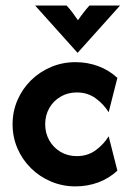

<svg xmlns="http://www.w3.org/2000/svg" viewBox="-20 -653 457 687"><path d="M250 13.9Q203.5 13.9 162.5 -3.5Q121.5 -20.8 90.6 -51.4Q59.7 -81.9 42.4 -122.2Q25 -162.5 25 -208.3Q25 -254.2 42.4 -294.4Q59.7 -334.7 90.6 -365.3Q121.5 -395.8 162.5 -413.2Q203.5 -430.6 250 -430.6Q293.1 -430.6 331.6 -416.3Q370.1 -402.1 400 -374.3L368.8 -251.4Q351.4 -279.9 322.6 -301Q293.8 -322.2 254.9 -322.2Q222.2 -322.2 196.5 -306.9Q170.8 -291.7 156.2 -266Q141.7 -240.3 141.7 -208.3Q141.7 -177.1 156.2 -151Q170.8 -125 196.5 -109.7Q222.2 -94.4 254.9 -94.4Q293.8 -94.4 322.6 -115.6Q351.4 -136.8 368.8 -165.3L400 -42.4Q370.1 -14.6 331.6 -0.3Q293.1 13.9 250 13.9ZM256.9 -464.6 105.6 -633.3H218.1Q229.9 -620.8 239.2 -608.3Q248.6 -595.8 259 -580.6Q269.4 -595.8 279.2 -608.3Q288.9 -620.8 300 -633.3H409.7L258.3 -464.6Z"/></svg>

Font: Afacad Flux
Style: Regular
Weight: 400
Designer: Kristian Moeller
Foundry: Dicotype
Version: Version 1.100